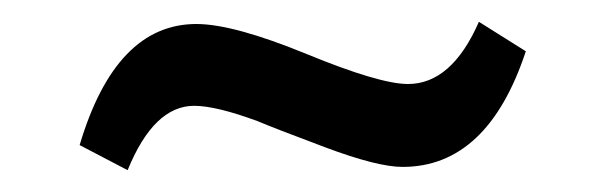

<svg xmlns="http://www.w3.org/2000/svg" viewBox="-20 -379 555 176"><path d="M53 -246Q86 -357 160 -357Q194 -357 261 -329.5Q328 -302 354 -302Q394 -302 419 -359L462 -332Q427 -226 349 -226Q326 -226 278 -244Q230 -262 216 -268Q178 -282 158 -282Q121 -282 97 -223Z"/></svg>

Font: Karmilla
Style: Regular
Weight: 400
Designer: Jonathan Pinhorn
Version: Version 1.000